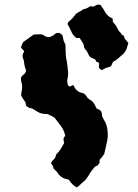

<svg xmlns="http://www.w3.org/2000/svg" viewBox="-20 -677 590 818"><path d="M527 -494Q524 -482 520 -471Q516 -460 508 -450Q497 -441 486 -430.5Q475 -420 461 -413Q459 -407 457 -403Q455 -399 453 -396Q449 -392 447 -392Q431 -389 416 -379Q410 -379 407.5 -382Q405 -385 401 -389Q402 -393 402 -397.5Q402 -402 402 -406Q401 -411 398.5 -411.5Q396 -412 392 -413Q389 -415 388.5 -418Q388 -421 385 -424Q383 -425 380 -426.5Q377 -428 375 -429Q363 -432 358 -443Q355 -449 352.5 -454.5Q350 -460 345 -465Q343 -467 340.5 -471Q338 -475 338 -478Q337 -489 330.5 -498Q324 -507 320 -515Q316 -515 311.5 -515Q307 -515 304 -516Q289 -528 283 -545Q276 -560 268 -574Q268 -581 275 -587Q282 -592 288 -598.5Q294 -605 299 -612Q302 -617 306.5 -620Q311 -623 316 -626Q321 -628 326 -631.5Q331 -635 336 -638Q344 -639 351 -642.5Q358 -646 365 -651Q368 -650 371 -649.5Q374 -649 377 -649Q381 -649 383 -651Q394 -660 408 -656Q412 -652 415 -646Q420 -640 423 -634Q426 -628 430 -622Q435 -615 441.5 -609Q448 -603 457 -600Q458 -600 460 -598Q460 -596 460 -592.5Q460 -589 461 -584Q466 -578 471 -571.5Q476 -565 480 -557Q483 -548 489.5 -542Q496 -536 500 -528Q501 -527 504 -526.5Q507 -526 508 -523Q509 -522 509.5 -519.5Q510 -517 511 -513Q514 -509 518.5 -504Q523 -499 527 -494ZM436 -74Q433 -60 430 -47Q427 -34 424 -21Q419 -14 414.5 -8Q410 -2 405 3Q404 7 404 11Q404 15 404 17Q402 20 400 22.5Q398 25 396 28Q393 29 390.5 30Q388 31 385 33Q369 50 358 70Q354 77 348.5 84Q343 91 336 97Q329 102 323 108.5Q317 115 309 120Q309 121 306 121Q296 116 288.5 108Q281 100 276 92Q274 90 272.5 89Q271 88 269 87Q242 84 225 59Q223 55 219 51.5Q215 48 212 45Q208 42 207.5 38.5Q207 35 206 31Q205 29 202.5 26Q200 23 199 21Q196 18 199 15Q199 13 202 9Q212 0 214 -3.5Q216 -7 220 -20Q231 -30 238.5 -42Q246 -54 253 -67Q253 -71 251 -79V-89L258 -99Q253 -122 239.5 -140Q226 -158 213 -175Q206 -180 198.5 -183.5Q191 -187 183 -191Q179 -191 174.5 -191.5Q170 -192 166 -192Q158 -193 151 -195.5Q144 -198 138 -202Q131 -207 123 -211.5Q115 -216 107 -217Q103 -218 100.5 -220Q98 -222 95 -223Q94 -224 93 -225.5Q92 -227 91 -228Q89 -234 89 -240Q84 -248 79 -255Q74 -262 71 -269Q70 -274 70.5 -278Q71 -282 72 -286Q74 -297 74.5 -307Q75 -317 71 -327Q70 -332 70 -336Q70 -340 69 -344Q71 -350 73.5 -353Q76 -356 79 -358Q88 -364 91 -375Q90 -381 87.5 -387.5Q85 -394 84 -401Q83 -409 82 -415.5Q81 -422 78 -429Q74 -439 79 -451Q81 -453 81.5 -455.5Q82 -458 83 -459Q79 -464 76 -467Q73 -470 70 -473Q70 -479 72 -483.5Q74 -488 76 -492Q77 -494 77.5 -495.5Q78 -497 79 -498Q90 -506 101.5 -514Q113 -522 124 -530Q132 -530 139.5 -530.5Q147 -531 152 -531Q164 -530 170 -524Q187 -513 206 -526Q210 -528 213.5 -531.5Q217 -535 220 -536Q232 -539 240 -532Q242 -531 243.5 -529.5Q245 -528 246 -526Q247 -524 247 -522Q248 -518 249 -513.5Q250 -509 251 -504Q253 -499 255 -495Q257 -491 259 -486V-480Q259 -463 260 -446.5Q261 -430 265 -413Q267 -402 268 -390.5Q269 -379 270 -368Q270 -362 270 -356.5Q270 -351 268 -345Q265 -333 268 -320Q268 -312 278 -308Q281 -310 284.5 -311.5Q288 -313 292 -315Q295 -310 297.5 -305Q300 -300 304 -296Q307 -292 311 -289.5Q315 -287 319 -284Q325 -283 330.5 -281Q336 -279 340 -277Q344 -273 347.5 -268.5Q351 -264 354 -259Q358 -255 362.5 -252.5Q367 -250 371 -247Q379 -240 383.5 -231Q388 -222 392 -214Q397 -213 401 -210.5Q405 -208 408 -206Q413 -201 413.5 -195Q414 -189 415 -182Q416 -179 418 -176Q420 -173 421 -169Q435 -150 438 -122Q441 -94 436 -74Z"/></svg>

Font: Darumadrop One
Style: Regular
Weight: 400
Version: Version 1.000